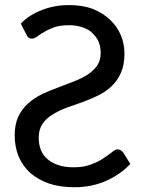

<svg xmlns="http://www.w3.org/2000/svg" viewBox="-20 -745 578 772"><path d="M63.5 -650.4Q99.6 -686.5 149.4 -705.1Q199.2 -724.6 258.8 -724.6Q311.5 -724.6 353.5 -709Q394.5 -692.4 422.9 -665Q451.2 -638.7 465.8 -603.5Q480.5 -568.4 480.5 -530.3Q480.5 -483.4 465.8 -451.2Q451.2 -418.9 426.8 -396.5Q402.3 -374 371.1 -359.4Q340.8 -344.7 307.6 -333Q275.4 -321.3 244.1 -310.5Q213.9 -298.8 189.5 -283.2Q165 -268.6 150.4 -246.1Q135.7 -224.6 135.7 -191.4Q135.7 -133.8 172.9 -103.5Q210.9 -72.3 276.4 -72.3Q317.4 -72.3 346.7 -84Q376 -94.7 395.5 -108.4Q416 -122.1 429.7 -132.8Q443.4 -144.5 453.1 -144.5Q460 -144.5 465.8 -140.6Q471.7 -136.7 475.6 -131.8Q485.4 -116.2 503.9 -85.9Q463.9 -43 406.2 -17.6Q348.6 7.8 279.3 7.8Q221.7 7.8 177.7 -6.8Q132.8 -22.5 101.6 -49.8Q71.3 -77.1 54.7 -116.2Q39.1 -155.3 39.1 -201.2Q39.1 -245.1 53.7 -276.4Q68.4 -306.6 92.8 -329.1Q117.2 -350.6 148.4 -366.2Q179.7 -380.9 211.9 -392.6Q244.1 -405.3 275.4 -417Q306.6 -428.7 331.1 -444.3Q355.5 -460 370.1 -480.5Q384.8 -502 384.8 -532.2Q384.8 -555.7 377 -576.2Q368.2 -595.7 352.5 -611.3Q336.9 -627 312.5 -634.8Q289.1 -643.6 257.8 -643.6Q222.7 -643.6 199.2 -635.7Q174.8 -627 157.2 -616.2Q139.6 -606.4 128.9 -597.7Q117.2 -589.8 109.4 -589.8Q100.6 -589.8 95.7 -592.8Q90.8 -596.7 86.9 -604.5Q79.1 -620.1 63.5 -650.4Z"/></svg>

Font: Lato
Style: Regular
Weight: 400
Designer: Lukasz Dziedzic with Adam Twardoch and Botio Nikoltchev
Version: Version 2.015; 2015-08-06; http://www.latofonts.com/